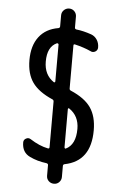

<svg xmlns="http://www.w3.org/2000/svg" viewBox="-60 -857 620 983"><g transform="rotate(5 250.0 -365.0)"><path d="M208 -632.8Q159.2 -611.3 159.2 -535.2Q159.2 -465.8 210 -432.6Q211.9 -431.6 214.4 -433.1Q216.8 -434.6 216.8 -438.5V-627Q216.8 -629.9 213.9 -631.8Q210.9 -633.8 208 -632.8ZM350.6 -205.1Q350.6 -271.5 299.8 -305.7Q297.9 -307.6 295.4 -306.2Q293 -304.7 293 -301.8V-106.4Q293 -103.5 294.9 -101.1Q296.9 -98.6 299.8 -99.6Q350.6 -124 350.6 -205.1ZM210 -344.7Q137.7 -376 106.4 -420.4Q75.2 -464.8 75.2 -535.2Q75.2 -609.4 109.9 -654.8Q144.5 -700.2 209 -710.9Q216.8 -712.9 216.8 -720.7V-777.3Q216.8 -793 228 -804.2Q239.3 -815.4 255.4 -815.4Q271.5 -815.4 282.2 -804.2Q293 -793 293 -777.3V-720.7Q293 -713.9 300.8 -711.9Q336.9 -708 378.9 -693.4Q397.5 -686.5 408.7 -669.4Q419.9 -652.3 419.9 -629.9Q419.9 -615.2 407.2 -607.9Q394.5 -600.6 380.9 -608.4Q346.7 -624 300.8 -634.8Q293 -636.7 293 -628.9V-408.2Q293 -400.4 299.8 -397.5Q373 -366.2 403.8 -321.3Q434.6 -276.4 434.6 -205.1Q434.6 -45.9 300.8 -19.5Q293 -17.6 293 -9.8V46.9Q293 62.5 282.2 73.7Q271.5 85 255.4 85Q239.3 85 228 74.2Q216.8 63.5 216.8 46.9V-7.8Q216.8 -14.6 208 -16.6Q160.2 -22.5 122.1 -41Q80.1 -60.5 80.1 -112.3Q80.1 -126 92.8 -132.8Q105.5 -139.6 117.2 -131.8Q164.1 -101.6 208 -92.8Q216.8 -90.8 216.8 -99.6V-334Q216.8 -341.8 210 -344.7Z"/></g></svg>

Font: Rounded Mgen+ 2m regular
Style: Regular
Weight: 400
Designer: [Source Han Sans]
Ryoko NISHIZUKA  (kana & ideographs); Paul D. Hunt (Latin, Greek & Cyrillic); Wenlong ZHANG  (bopomofo
Version: Version 1.059.20150602